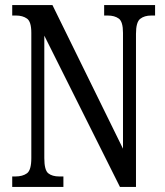

<svg xmlns="http://www.w3.org/2000/svg" viewBox="-20 -734 648 754"><path d="M28 0V-41H40Q69 -41 86 -53.5Q103 -66 103 -113V-605Q103 -649 86 -661Q69 -673 43 -673H28V-714H186L463 -150V-605Q463 -649 446.5 -661Q430 -673 403 -673H389V-714H589V-673H574Q547 -673 530.5 -660Q514 -647 514 -601V0H451L154 -594V-113Q154 -66 169.5 -53.5Q185 -41 213 -41H229V0Z"/></svg>

Font: Noto Serif Lao ExtraCondensed
Style: Regular
Weight: 400
Width: 2
Designer: Monotype Design Team
Foundry: Monotype Imaging Inc.
Version: Version 2.003; ttfautohint (v1.8.4.7-5d5b)